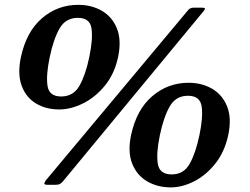

<svg xmlns="http://www.w3.org/2000/svg" viewBox="-20 -782 1058 813"><path d="M68.5 -540Q91.5 -647.5 157.5 -704.5Q223.5 -761.5 311.5 -761.5Q368 -761.5 411.8 -736Q455.5 -710.5 475.2 -661Q495 -611.5 480 -540Q464.5 -468.5 423.8 -419Q383 -369.5 331.2 -344Q279.5 -318.5 231 -318.5Q174.5 -318.5 132.2 -344Q90 -369.5 71.8 -419Q53.5 -468.5 68.5 -540ZM799.5 -749.5H835Q848 -749.5 848 -745.8Q848 -742 841 -733.5L246 -13.5Q239.5 -6 233.2 -2.8Q227 0.5 214 0.5H180.5Q166 0.5 168 -6.5Q170 -13.5 175.5 -20L776 -738.5Q784.5 -749.5 799.5 -749.5ZM190.5 -540Q174.5 -463.5 181.2 -418.5Q188 -373.5 239 -373.5Q290.5 -373.5 316.2 -418.5Q342 -463.5 358 -540Q374 -616.5 367.5 -661.5Q361 -706.5 309.5 -706.5Q258 -706.5 232.2 -661.5Q206.5 -616.5 190.5 -540ZM535 -210Q558 -317.5 624.5 -374.5Q691 -431.5 778.5 -431.5Q835 -431.5 878.5 -406Q922 -380.5 941.8 -331Q961.5 -281.5 946.5 -210Q931 -138.5 891.5 -89Q852 -39.5 801.8 -14Q751.5 11.5 703.5 11.5Q647 11.5 603.2 -14Q559.5 -39.5 539.8 -89Q520 -138.5 535 -210ZM657 -210Q641 -133.5 648.2 -88.5Q655.5 -43.5 707 -43.5Q758 -43.5 783.2 -88.5Q808.5 -133.5 824.5 -210Q840.5 -286.5 833.8 -331.5Q827 -376.5 776 -376.5Q724.5 -376.5 698.8 -331.5Q673 -286.5 657 -210Z"/></svg>

Font: Besley* Medium
Style: Italic
Weight: 500
Italic angle: -13°
Designer: Owen Earl
Foundry: indestructible type*
Version: Version 3.000; ttfautohint (v1.8.3)